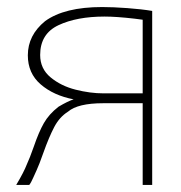

<svg xmlns="http://www.w3.org/2000/svg" viewBox="-20 -502 513 545"><path d="M412 23H385V-209H273Q201 -209 173 -185Q149 -170 134 -141.5Q119 -113 103 -68Q91 -34 84 -19Q81 -13 74.5 2Q68 17 63 23H26Q48 -14 56 -35Q64 -52 76 -86Q90 -127 104.5 -152.5Q119 -178 146 -199Q173 -215 189 -220Q132 -231 95.5 -262.5Q59 -294 59 -345Q59 -402 108 -442Q163 -482 270 -482Q301 -482 341.5 -479Q382 -476 412 -471ZM385 -446 362 -449Q310 -455 277 -455Q198 -455 146 -430.5Q94 -406 94 -346Q94 -307 123.5 -282.5Q153 -258 194.5 -247.5Q236 -237 274 -237H385Z"/></svg>

Font: LINE Seed Sans KR Thin
Style: Regular
Weight: 250
Designer: LINE BX Design & Sandoll Inc & Dalton Maag Ltd
Foundry: Sandoll Inc.
Version: Version 1.000